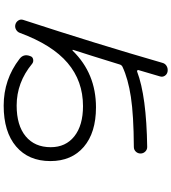

<svg xmlns="http://www.w3.org/2000/svg" viewBox="36 -884 928 1040"><g transform="rotate(90 500.0 -364.0)"><path d="M112.3 16.6Q98.6 12.7 90.8 0.5Q83 -11.7 87.9 -26.4Q217.8 -423.8 320.3 -779.3Q324.2 -794.9 337.9 -802.7Q351.6 -810.5 368.2 -807.6Q382.8 -804.7 390.6 -792.5Q398.4 -780.3 393.6 -765.6Q382.8 -726.6 359.4 -649.4Q358.4 -646.5 361.3 -644Q364.3 -641.6 367.2 -642.6Q501 -693.4 776.4 -697.3Q791 -697.3 801.3 -686.5Q811.5 -675.8 811.5 -661.1Q811.5 -646.5 801.3 -635.7Q791 -625 776.4 -625Q603.5 -624 504.9 -608.9Q406.2 -593.8 341.8 -563.5Q332 -558.6 329.1 -547.9Q277.3 -379.9 250 -295.9Q249 -293.9 251 -293Q252.9 -292 254.9 -293.9Q377.9 -419.9 561.5 -419.9Q698.2 -419.9 775.4 -354Q852.5 -288.1 852.5 -172.9Q852.5 -54.7 773.4 12.7Q694.3 80.1 552.2 80.1Q410.2 80.1 298.8 -5.9Q269.5 -28.3 284.2 -64.5Q288.1 -77.1 301.8 -79.6Q315.4 -82 325.2 -74.2Q426.8 9.8 551.8 9.8Q659.2 9.8 718.3 -39.1Q777.3 -87.9 777.3 -174.8Q777.3 -255.9 718.3 -302.7Q659.2 -349.6 554.7 -349.6Q418.9 -349.6 320.8 -266.1Q222.7 -182.6 158.2 -7.8Q153.3 5.9 140.1 13.2Q127 20.5 112.3 16.6Z"/></g></svg>

Font: Rounded-X Mgen+ 1m regular
Style: Regular
Weight: 400
Designer: [Source Han Sans]
Ryoko NISHIZUKA  (kana & ideographs); Paul D. Hunt (Latin, Greek & Cyrillic); Wenlong ZHANG  (bopomofo
Version: Version 1.059.20150602